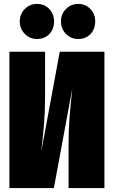

<svg xmlns="http://www.w3.org/2000/svg" viewBox="-20 -960 581 980"><path d="M513 0H330V-222Q330 -293 334.5 -353.5Q339 -414 349 -508L255 0H28V-696H210V-466Q210 -394 205 -331Q200 -268 191 -188L285 -696H513ZM256 -851Q256 -812 232 -786.5Q208 -761 169 -761Q132 -761 106.5 -787Q81 -813 81 -851Q81 -888 106.5 -914Q132 -940 169 -940Q207 -940 231.5 -914Q256 -888 256 -851ZM466 -851Q466 -812 442 -786.5Q418 -761 379 -761Q342 -761 316.5 -787Q291 -813 291 -851Q291 -888 316.5 -914Q342 -940 379 -940Q417 -940 441.5 -914Q466 -888 466 -851Z"/></svg>

Font: Fira Sans Extra Condensed Black
Style: Regular
Weight: 900
Width: 1
Designer: Carrois Corporate & Edenspiekermann AG
Foundry: Carrois Corporate GbR & Edenspiekermann AG
Version: Version 4.203